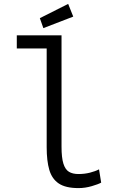

<svg xmlns="http://www.w3.org/2000/svg" viewBox="-20 -951 600 983"><path d="M382 12Q316 12 281 -11.5Q246 -35 232.5 -81Q219 -127 219 -197V-703H66V-770H295V-200Q295 -144 304.5 -113.5Q314 -83 333 -71.5Q352 -60 382 -60Q413 -60 440.5 -67Q468 -74 487 -84L498 -16Q484 -8 450 2Q416 12 382 12ZM202 -807 184 -858 329 -931 355 -866Z"/></svg>

Font: Ubuntu Sans Mono
Style: Regular
Weight: 400
Monospace: yes
Designer: Dalton Maag Ltd
Foundry: Dalton Maag Ltd
Version: Version 1.006